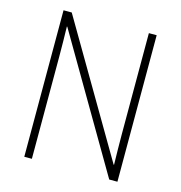

<svg xmlns="http://www.w3.org/2000/svg" viewBox="-106 -809 852 904"><g transform="rotate(15 320.0 -357.0)"><path d="M547 0V-714H509V-221C509 -178 510 -120 511 -73H509L133 -714H93V0H130V-497C130 -553 129 -597 128 -644H130L507 0Z"/></g></svg>

Font: Noto Sans SemiCondensed ExtraLight
Style: Regular
Weight: 200
Width: 4
Designer: Monotype Design Team
Foundry: Monotype Imaging Inc.
Version: Version 2.013